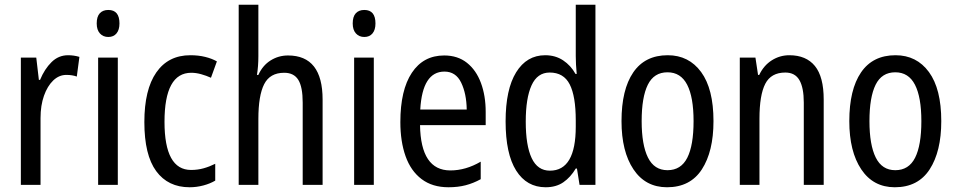

<svg xmlns="http://www.w3.org/2000/svg" viewBox="-20 -780 4034 810"><path d="M267 -547Q292 -547 315 -540L304 -457Q285 -464 260 -464Q229 -464 204.5 -440.5Q180 -417 165.5 -376Q151 -335 151 -282V0H68V-537H133L144 -443H149Q168 -489 197.5 -518Q227 -547 267 -547Z M437 -738Q484 -738 484 -681Q484 -654 471.5 -639Q459 -624 437 -624Q415 -624 401.5 -639Q388 -654 388 -681Q388 -710 401 -724Q414 -738 437 -738ZM477 -537V0H394V-537Z M780 10Q689 10 639 -58Q589 -126 589 -265Q589 -402 639.5 -474.5Q690 -547 783 -547Q817 -547 845.5 -540Q874 -533 895 -521L870 -452Q850 -461 828.5 -467Q807 -473 787 -473Q674 -473 674 -266Q674 -63 786 -63Q814 -63 839 -70Q864 -77 888 -89V-18Q866 -5 837.5 2.5Q809 10 780 10Z M1070 -760V-543Q1070 -500 1064 -464H1070Q1088 -504 1121.5 -525Q1155 -546 1195 -546Q1341 -546 1341 -360V0H1257V-347Q1257 -413 1238.5 -443Q1220 -473 1179 -473Q1119 -473 1094.5 -425Q1070 -377 1070 -278V0H987V-760Z M1517 -738Q1564 -738 1564 -681Q1564 -654 1551.5 -639Q1539 -624 1517 -624Q1495 -624 1481.5 -639Q1468 -654 1468 -681Q1468 -710 1481 -724Q1494 -738 1517 -738ZM1557 -537V0H1474V-537Z M1854 -546Q1911 -546 1950 -515Q1989 -484 2009 -430Q2029 -376 2029 -308V-252H1752Q1755 -61 1880 -61Q1945 -61 2008 -98V-24Q1977 -7 1944.5 1.5Q1912 10 1872 10Q1804 10 1758.5 -24.5Q1713 -59 1691 -121Q1669 -183 1669 -265Q1669 -400 1717.5 -473Q1766 -546 1854 -546ZM1855 -478Q1762 -478 1753 -318H1949Q1948 -385 1925.5 -431.5Q1903 -478 1855 -478Z M2282 10Q2202 10 2157.5 -60.5Q2113 -131 2113 -268Q2113 -403 2157.5 -475Q2202 -547 2280 -547Q2323 -547 2355.5 -525.5Q2388 -504 2408 -468H2413Q2411 -487 2410 -507.5Q2409 -528 2409 -543V-760H2492V0H2425L2414 -69H2409Q2387 -32 2356.5 -11Q2326 10 2282 10ZM2300 -60Q2409 -60 2409 -246V-272Q2409 -374 2383.5 -424Q2358 -474 2299 -474Q2247 -474 2222.5 -420Q2198 -366 2198 -267Q2198 -166 2223 -113Q2248 -60 2300 -60Z M2990 -269Q2990 -141 2941 -65.5Q2892 10 2794 10Q2703 10 2652.5 -65.5Q2602 -141 2602 -269Q2602 -402 2651.5 -474.5Q2701 -547 2797 -547Q2886 -547 2938 -476Q2990 -405 2990 -269ZM2687 -269Q2687 -169 2713.5 -115.5Q2740 -62 2796 -62Q2853 -62 2879.5 -114.5Q2906 -167 2906 -269Q2906 -370 2879 -422.5Q2852 -475 2796 -475Q2739 -475 2713 -422.5Q2687 -370 2687 -269Z M3310 -547Q3381 -547 3418 -501.5Q3455 -456 3455 -360V0H3371V-347Q3371 -410 3352.5 -442Q3334 -474 3293 -474Q3233 -474 3208.5 -426.5Q3184 -379 3184 -279V0H3101V-537H3167L3178 -464H3183Q3202 -504 3236 -525.5Q3270 -547 3310 -547Z M3951 -269Q3951 -141 3902 -65.5Q3853 10 3755 10Q3664 10 3613.5 -65.5Q3563 -141 3563 -269Q3563 -402 3612.5 -474.5Q3662 -547 3758 -547Q3847 -547 3899 -476Q3951 -405 3951 -269ZM3648 -269Q3648 -169 3674.5 -115.5Q3701 -62 3757 -62Q3814 -62 3840.5 -114.5Q3867 -167 3867 -269Q3867 -370 3840 -422.5Q3813 -475 3757 -475Q3700 -475 3674 -422.5Q3648 -370 3648 -269Z"/></svg>

Font: Avrile Sans Condensed
Style: Regular
Weight: 400
Width: 3
Designer: Monotype Design Team
Foundry: Monotype Imaging Inc.
Version: Version 2.001;September 10, 2019;FontCreator 11.5.0.2425 64-